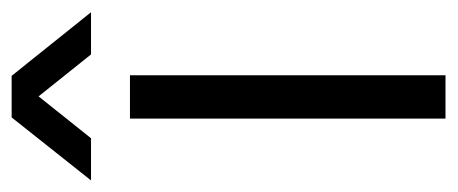

<svg xmlns="http://www.w3.org/2000/svg" viewBox="-274 -522 763 320"><g transform="rotate(-90 107.0 -361.5)"><path d="M-33.2 -590.8 71.8 -723.1H141.1L247.1 -590.8H176.8L106.9 -678.2L37.1 -590.8ZM69.8 0V-525.9H142.1V0Z"/></g></svg>

Font: Archivo Light
Style: Regular
Weight: 300
Designer: Hector Gatti
Foundry: Omnibus-Type
Version: Version 2.001